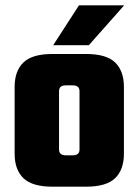

<svg xmlns="http://www.w3.org/2000/svg" viewBox="-20 -702 521 722"><path d="M177 -499H304Q380 -499 413 -467Q446 -435 446 -375V-124Q446 -64 413 -32Q380 0 304 0H177Q101 0 68 -32Q35 -64 35 -124V-375Q35 -435 68 -467Q101 -499 177 -499ZM279 -140V-359Q279 -381 254 -381H227Q202 -381 202 -359V-140Q202 -118 227 -118H254Q279 -118 279 -140ZM447 -682 314 -532H180L277 -682Z"/></svg>

Font: Teko
Style: Bold
Weight: 700
Designer: Manushi Parikh, Jonny Pinhorn
Foundry: Indian Type Foundry
Version: Version 1.106;PS 1.0;hotconv 1.0.78;makeotf.lib2.5.61930; tt